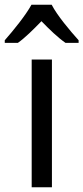

<svg xmlns="http://www.w3.org/2000/svg" viewBox="-55 -786 350 806"><path d="M162 -766H77C53 -722 2 -659 -35 -617V-606H20C51 -628 85 -662 119 -697C153 -662 187 -629 220 -606H275V-617C239 -657 185 -721 162 -766ZM163 0V-536H78V0Z"/></svg>

Font: Noto Sans Gurmukhi SemiCondensed
Style: Regular
Weight: 400
Width: 4
Designer: Jelle Bosma - Monotype Design Team
Foundry: Monotype Imaging Inc.
Version: Version 2.004